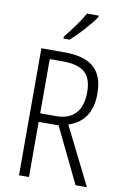

<svg xmlns="http://www.w3.org/2000/svg" viewBox="-102 -1005 686 1063"><g transform="rotate(10 241.5 -473.5)"><path d="M364 -939V-947H299C272 -900 234 -848 194 -799V-788H229C272 -826 335 -895 364 -939ZM212 -714H83V0H139V-310H251L401 0H465L303 -324C386 -351 432 -414 432 -519C432 -658 358 -714 212 -714ZM210 -663C325 -663 375 -623 375 -517C375 -409 320 -358 228 -358H139V-663Z"/></g></svg>

Font: Noto Sans Kannada Condensed Light
Style: Regular
Weight: 300
Width: 3
Designer: Jelle Bosma - Monotype Design Team
Foundry: Monotype Imaging Inc.
Version: Version 2.005